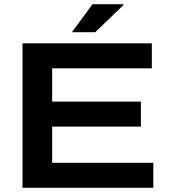

<svg xmlns="http://www.w3.org/2000/svg" viewBox="-20 -893 809 913"><path d="M87 0V-687H702V-568H228V-410H650V-291H228V-119H709V0ZM322 -740 420 -873H566L567 -869L433 -740Z"/></svg>

Font: Archivo SemiBold SemiExpanded
Style: Regular
Weight: 600
Width: 6
Version: Version 2.001